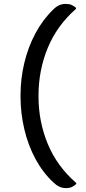

<svg xmlns="http://www.w3.org/2000/svg" viewBox="-20 -790 440 982"><path d="M253 -742Q281 -770 315 -770Q335 -770 346.5 -764.5Q358 -759 369 -750V-745Q271 -659 224 -544.5Q177 -430 177 -302V-296Q177 -168 224.5 -53.5Q272 61 370 146V151Q359 161 347.5 166.5Q336 172 316 172Q283 172 254 144Q200 94 162 24Q124 -46 104.5 -128.5Q85 -211 85 -296V-302Q85 -388 104.5 -469Q124 -550 161.5 -620Q199 -690 253 -742Z"/></svg>

Font: Recursive Sn Csl St
Style: Regular
Weight: 400
Version: Version 1.079;hotconv 1.0.112;makeotfexe 2.5.65598; ttfautoh